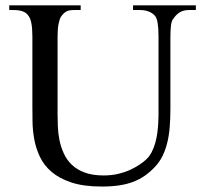

<svg xmlns="http://www.w3.org/2000/svg" viewBox="-20 -682 763 718"><path d="M687 -644.5Q666.5 -644.5 652.6 -636.2Q638.7 -627.9 627.4 -610.8Q621.6 -604 619.4 -586.9Q617.2 -569.8 617.2 -542V-272.5Q617.2 -238.3 614.7 -207.3Q612.3 -176.3 605.7 -149.2Q599.1 -122.1 587.9 -99.1Q576.7 -76.2 559.1 -57.6Q541 -38.6 521.5 -24.9Q502 -11.2 478.5 -2.2Q455.1 6.8 426.3 11.2Q397.5 15.6 360.8 15.6Q293 15.6 247.3 0.5Q201.7 -14.6 172.9 -39.3Q144 -64 129.2 -95.7Q114.3 -127.4 108.2 -160.9Q102.1 -194.3 101.6 -227.1Q101.1 -259.8 101.1 -285.6V-545.4Q101.1 -576.2 97.2 -595.9Q93.3 -615.7 84.5 -625.5Q76.7 -635.7 63.2 -640.1Q49.8 -644.5 29.8 -644.5H14.6V-662.1H281.7V-644.5H256.8Q236.8 -644.5 226.6 -638.2Q216.3 -631.8 207.5 -618.7Q202.1 -608.9 198.7 -591.1Q195.3 -573.2 195.3 -545.4V-256.3Q195.3 -234.9 196.3 -209.2Q197.3 -183.6 202.4 -158.2Q207.5 -132.8 218.3 -108.9Q229 -85 248 -66.4Q267.1 -47.9 296.4 -36.9Q325.7 -25.9 367.7 -25.9Q397.5 -25.9 422.6 -32Q447.8 -38.1 467.8 -47.4Q487.8 -56.6 502.7 -66.9Q517.6 -77.1 526.4 -85.4Q539.1 -97.2 547.4 -113.5Q555.7 -129.9 560.8 -148.2Q565.9 -166.5 568.4 -185.5Q570.8 -204.6 571.8 -221.9Q572.8 -239.3 572.8 -253.4V-545.4Q572.8 -576.2 569.6 -595.7Q566.4 -615.2 559.1 -623.5Q539.6 -644.5 502.4 -644.5H477.5V-662.1H712.4V-644.5Z"/></svg>

Font: Doulos SIL Am
Style: Regular
Weight: 400
Designer: Walt Agee, Victor Gaultney, Peter Martin, Debbi Hosken, Becca Hirsbrunner
Foundry: SIL International
Version: Version 5.000